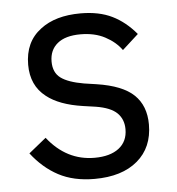

<svg xmlns="http://www.w3.org/2000/svg" viewBox="-44 -570 576 624"><g transform="rotate(-5 243.5 -258.0)"><path d="M240.2 12.2Q329.6 12.2 380.4 -30.8Q431.2 -73.7 431.2 -148.9Q431.2 -210 394 -245.6Q356.9 -281.2 272.9 -293.9L232.9 -299.8Q181.6 -308.6 157.7 -326.2Q133.8 -343.8 133.8 -379.9Q133.8 -417.5 159.7 -438.7Q185.5 -460 234.9 -460Q281.2 -460 314.9 -442.1Q348.6 -424.3 368.2 -397L420.9 -444.8Q386.7 -485.8 344 -506.8Q301.3 -527.8 241.2 -527.8Q158.7 -527.8 109.9 -490.2Q57.1 -450.7 57.1 -376Q57.1 -308.1 105 -271Q146 -238.3 223.1 -227.1L264.2 -221.2Q312.5 -213.4 333.3 -192.9Q354 -172.4 354 -140.1Q354 -100.1 325.4 -78.1Q296.9 -56.2 246.1 -56.2Q154.8 -56.2 92.8 -134.8L36.1 -88.9Q73.7 -40 122.8 -13.9Q171.9 12.2 240.2 12.2Z"/></g></svg>

Font: Plexus Sans
Style: Regular
Weight: 400
Version: Version 2.001;PS 002.001;hotconv 1.0.70;makeotf.lib2.5.58329